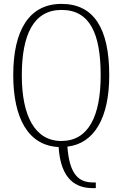

<svg xmlns="http://www.w3.org/2000/svg" viewBox="-20 -745 630 986"><path d="M455 221H472V192H459C386 192 337 154 326 8C465 -8 541 -141 541 -358C541 -599 462 -725 296 -725C129 -725 48 -589 48 -359C48 -137 126 3 281 10C292 183 376 221 455 221ZM295 -21C158 -21 92 -152 92 -358C92 -566 152 -694 296 -694C443 -694 497 -570 497 -358C497 -148 434 -21 295 -21Z"/></svg>

Font: Noto Serif Armenian Condensed ExtraLight
Style: Regular
Weight: 200
Width: 3
Designer: Monotype Design Team
Foundry: Monotype Imaging Inc.
Version: Version 2.008